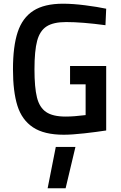

<svg xmlns="http://www.w3.org/2000/svg" viewBox="-20 -716 653 1036"><path d="M50 -342Q50 -466 75.5 -543Q101 -620 160 -658Q219 -696 320 -696Q373 -696 439.5 -687.5Q506 -679 553 -669L549 -580Q423 -597 337 -597Q268 -597 231.5 -573.5Q195 -550 180.5 -496Q166 -442 166 -342Q166 -244 179.5 -190Q193 -136 229 -111.5Q265 -87 334 -87Q378 -87 442 -95V-261H358V-360H553V-12Q502 -4 435 3.5Q368 11 324 11Q218 11 158 -29Q98 -69 74 -145.5Q50 -222 50 -342ZM281 77H387L334 300H237Z"/></svg>

Font: Cairo SemiBold
Style: Regular
Weight: 600
Designer: Mohamed Gaber, Accademia di Belle Arti di Urbino and others
Foundry: Kief Type Foundry, Accademia di Belle Arti di Urbino and others
Version: Version 3.011